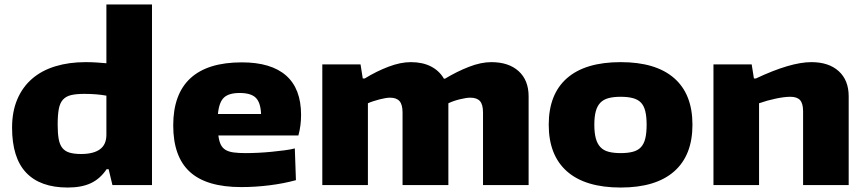

<svg xmlns="http://www.w3.org/2000/svg" viewBox="-20 -828 3873 859"><path d="M283 11Q160 11 97 -55.5Q34 -122 34 -257Q34 -329 57.5 -384Q81 -439 124 -476Q167 -513 228 -531.5Q289 -550 363 -550Q388 -550 411.5 -548.5Q435 -547 456 -545V-808H660V0H483L466 -71H457Q428 -28 386.5 -8.5Q345 11 283 11ZM343 -139Q398 -139 427 -160Q456 -181 456 -225V-400Q413 -408 357 -408Q321 -408 298 -402.5Q275 -397 261.5 -382Q248 -367 243 -340Q238 -313 238 -270Q238 -232 242.5 -206.5Q247 -181 259 -166Q271 -151 291.5 -145Q312 -139 343 -139Z M1059 9Q904 9 829.5 -59Q755 -127 755 -267Q755 -407 832 -478Q909 -549 1062 -549Q1193 -549 1260 -490Q1327 -431 1327 -314Q1327 -265 1315 -222H957Q960 -197 967.5 -181.5Q975 -166 989 -157.5Q1003 -149 1025 -146Q1047 -143 1079 -143Q1105 -143 1135.5 -144.5Q1166 -146 1196 -149Q1226 -152 1253 -155.5Q1280 -159 1299 -164L1304 -22Q1250 -7 1186 1Q1122 9 1059 9ZM1052 -412Q1004 -412 982 -391.5Q960 -371 955 -318H1148Q1146 -369 1124.5 -390.5Q1103 -412 1052 -412Z M1422 -540H1593L1603 -477H1612Q1664 -509 1718 -529.5Q1772 -550 1818 -550Q1871 -550 1908.5 -530.5Q1946 -511 1966 -476H1971Q2024 -508 2078 -529Q2132 -550 2178 -550Q2256 -550 2300.5 -509.5Q2345 -469 2345 -397V0H2141V-325Q2141 -360 2127.5 -375.5Q2114 -391 2084 -391Q2067 -391 2038 -384Q2009 -377 1986 -366V0H1781V-325Q1781 -360 1767.5 -375.5Q1754 -391 1725 -391Q1716 -391 1704 -389Q1692 -387 1678.5 -383.5Q1665 -380 1651 -375.5Q1637 -371 1626 -366V0H1422Z M2757 11Q2599 11 2517 -61Q2435 -133 2435 -270Q2435 -407 2517 -478.5Q2599 -550 2757 -550Q2914 -550 2996 -478.5Q3078 -407 3078 -270Q3078 -133 2996 -61Q2914 11 2757 11ZM2757 -143Q2789 -143 2811.5 -149Q2834 -155 2847.5 -169.5Q2861 -184 2867 -208.5Q2873 -233 2873 -270Q2873 -306 2867 -330.5Q2861 -355 2847.5 -369Q2834 -383 2811.5 -389Q2789 -395 2757 -395Q2725 -395 2702.5 -389Q2680 -383 2666 -368.5Q2652 -354 2645.5 -330Q2639 -306 2639 -270Q2639 -234 2645.5 -209.5Q2652 -185 2666 -170Q2680 -155 2702.5 -149Q2725 -143 2757 -143Z M3172 -540H3343L3353 -477H3362Q3517 -550 3610 -550Q3688 -550 3732.5 -509.5Q3777 -469 3777 -397V0H3573V-330Q3573 -365 3559.5 -380Q3546 -395 3516 -395Q3490 -395 3451.5 -387Q3413 -379 3376 -366V0H3172Z"/></svg>

Font: Encode Sans Wide
Style: ExtraBold
Weight: 800
Designer: Pablo Impallari, Andres Torresi
Foundry: Pablo Impallari, Andres Torresi
Version: Version 1.000; ttfautohint (v1.00) -l 8 -r 50 -G 200 -x 14 -